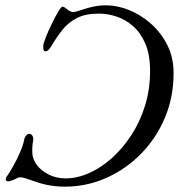

<svg xmlns="http://www.w3.org/2000/svg" viewBox="-20 -684 671 719"><path d="M378 -664Q419 -664 463 -646.5Q507 -629 545 -595.5Q583 -562 606.5 -515.5Q630 -469 630 -410Q630 -320 597.5 -243Q565 -166 508 -108Q451 -50 377.5 -17.5Q304 15 223 15Q195 15 167.5 10.5Q140 6 112 -4Q93 -10 79.5 -15Q66 -20 55 -20Q51 -20 45.5 -17.5Q40 -15 34 -12Q28 -10 22 -7.5Q16 -5 11 -5Q2 -5 1.5 -11Q1 -17 4 -21Q15 -36 29 -61Q43 -86 55 -113.5Q67 -141 71 -163Q73 -171 78.5 -177Q84 -183 89 -183Q98 -183 102 -174.5Q106 -166 104 -157Q100 -135 101 -111Q102 -87 119 -65Q136 -43 164 -29.5Q192 -16 226 -16Q269 -16 314 -36Q359 -56 399.5 -92.5Q440 -129 472.5 -179Q505 -229 523.5 -289.5Q542 -350 542 -418Q542 -479 524.5 -520Q507 -561 478.5 -586Q450 -611 416.5 -622Q383 -633 351 -633Q300 -633 268 -616.5Q236 -600 214 -572.5Q192 -545 172 -511Q168 -504 162.5 -498Q157 -492 149 -492Q145 -492 143.5 -497Q142 -502 142 -512Q142 -520 151 -543Q160 -566 173 -593Q186 -620 197.5 -639.5Q209 -659 214 -659Q218 -659 223 -655.5Q228 -652 233 -648Q238 -644 243 -641.5Q248 -639 254 -639Q261 -639 271.5 -642.5Q282 -646 295 -650Q310 -655 331 -659.5Q352 -664 378 -664Z"/></svg>

Font: EB Garamond
Style: Italic
Weight: 400
Italic angle: -17.2°
Designer: Georg Duffner and Octavio Pardo
Foundry: Georg Duffner
Version: Version 1.001